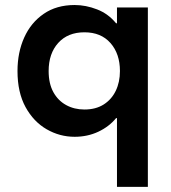

<svg xmlns="http://www.w3.org/2000/svg" viewBox="-20 -522 666 746"><path d="M554.5 204H434.5V-63H431Q404 -30 362 -10.2Q320 9.5 270 9.5Q212 9.5 161.2 -19.8Q110.5 -49 79.2 -106Q48 -163 48 -246Q48 -318 74 -376Q100 -434 149.8 -468.2Q199.5 -502.5 270 -502.5Q313.5 -502.5 357.2 -485.5Q401 -468.5 431 -431.5H434.5V-493H554.5ZM308 -96.5Q352 -96.5 382.8 -116Q413.5 -135.5 429.8 -169.2Q446 -203 446 -246Q446 -313 409.2 -354.8Q372.5 -396.5 308 -396.5Q243.5 -396.5 206.2 -355.2Q169 -314 169 -246Q169 -197.5 187.2 -164.2Q205.5 -131 237 -113.8Q268.5 -96.5 308 -96.5Z"/></svg>

Font: Acari Sans Neue
Style: Bold
Weight: 700
Designer: Alfredo Marco Pradil (font), Cristiano Sobral (main changes)
Foundry: Hanken Design Co. (font), Cristiano Sobral (main changes)
Version: Version 2.459;March 19, 2022;FontCreator 14.0.0.2808 64-bit;